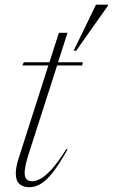

<svg xmlns="http://www.w3.org/2000/svg" viewBox="-20 -772 470 802"><path d="M100 -129.5Q83 -77 83 -50.5Q83 -31 91.2 -23Q99.5 -15 115 -15Q129 -15 148 -24.5Q167 -34 193.8 -62.8Q220.5 -91.5 257.5 -150L262 -147.5Q227.5 -86 200.5 -51.8Q173.5 -17.5 150 -3.8Q126.5 10 102 10Q76.5 10 61.2 -3.5Q46 -17 46 -47.5Q46 -73.5 57.5 -109.5L182 -498.5H73.5L79.5 -512H186.5L226 -635H262L222.5 -512H326L323 -498.5H218.5ZM287.5 -560 381 -752.5H430.5V-747.5L298 -560Z"/></svg>

Font: Newsreader Display ExtraLight
Style: Italic
Weight: 275
Italic angle: -17°
Designer: Hugues Gentile
Foundry: Production Type
Version: Version 1.002